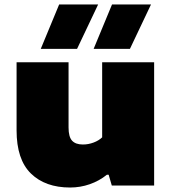

<svg xmlns="http://www.w3.org/2000/svg" viewBox="-20 -828 766 857"><path d="M54 -246V-550H286V-259Q286 -217 301.8 -200Q317.5 -183 350 -183Q374.5 -183 397.8 -191.8Q421 -200.5 436 -215V-550H668V0H479L465 -48H457Q423 -20.5 380.8 -5.8Q338.5 9 293 9Q182 9 118 -53.5Q54 -116 54 -246ZM162 -610 244 -808H418L324 -610ZM398 -610 480 -808H654L560 -610Z"/></svg>

Font: Encode Sans Expanded Black
Style: Regular
Weight: 900
Width: 7
Designer: Multiple Designers
Foundry: Impallari Type
Version: Version 2.000